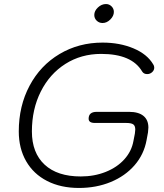

<svg xmlns="http://www.w3.org/2000/svg" viewBox="-20 -921 811 951"><path d="M73 -270Q73 -396 126.5 -496.5Q180 -597 275 -653.5Q370 -710 488 -710Q573 -710 641 -681.5Q709 -653 739 -602Q744 -595 744 -586Q744 -573 733.5 -563.5Q723 -554 709 -554Q692 -554 684 -567Q633 -654 481 -654Q382 -654 304 -604.5Q226 -555 182 -467.5Q138 -380 138 -270Q138 -164 201 -105.5Q264 -47 380 -47Q447 -47 503.5 -69.5Q560 -92 596 -132Q632 -172 641 -223L648 -259Q650 -273 650 -279Q650 -298 640 -305Q630 -312 605 -312H450Q419 -312 419 -333Q419 -367 459 -367H619Q666 -367 690.5 -347Q715 -327 715 -289Q715 -281 713 -265L706 -227Q693 -156 646.5 -102.5Q600 -49 528.5 -19.5Q457 10 371 10Q281 10 213.5 -24.5Q146 -59 109.5 -122.5Q73 -186 73 -270ZM447 -847Q447 -867 465 -884Q483 -901 505 -901Q521 -901 532.5 -889.5Q544 -878 544 -862Q544 -842 526.5 -824.5Q509 -807 488 -807Q471 -807 459 -818.5Q447 -830 447 -847Z"/></svg>

Font: Kodchasan Light
Style: Italic
Weight: 300
Italic angle: -10°
Version: Version 1.000; ttfautohint (v1.6)